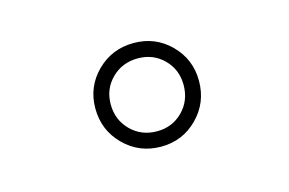

<svg xmlns="http://www.w3.org/2000/svg" viewBox="-43 -830 562 374"><g transform="rotate(-15 237.5 -643.5)"><path d="M244.5 -539Q200.5 -539 170 -569.5Q139.5 -600 139.5 -644Q139.5 -687.5 170 -717.8Q200.5 -748 244.5 -748Q288 -748 318.2 -717.8Q348.5 -687.5 348.5 -644Q348.5 -600 318.2 -569.5Q288 -539 244.5 -539ZM244.5 -570Q275.5 -570 296.5 -591.2Q317.5 -612.5 317.5 -644Q317.5 -675 296.5 -696Q275.5 -717 244.5 -717Q213 -717 191.8 -696Q170.5 -675 170.5 -644Q170.5 -612.5 191.8 -591.2Q213 -570 244.5 -570Z"/></g></svg>

Font: Trispace SemiCondensed Thin
Style: Regular
Weight: 100
Width: 4
Designer: Tyler Finck
Foundry: Etcetera Type Company
Version: Version 1.210; ttfautohint (v1.8.3)